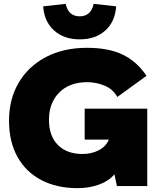

<svg xmlns="http://www.w3.org/2000/svg" viewBox="-20 -969 824 1000"><path d="M421 -403H747V0H589L576 -61Q545 -25 494 -7Q443 11 385 11Q276 11 195.5 -31Q115 -73 71 -152Q27 -231 27 -340Q27 -453 77.5 -538.5Q128 -624 219.5 -672Q311 -720 433 -720Q546 -720 620 -684Q694 -648 743 -574L591 -464Q568 -505 524.5 -523Q481 -541 434 -541Q342 -541 288.5 -487Q235 -433 235 -345Q235 -261 281.5 -214Q328 -167 410 -167Q457 -167 494.5 -186.5Q532 -206 547 -242H421ZM468 -949 585 -936Q580 -857 529 -810.5Q478 -764 395 -764Q313 -764 261.5 -810.5Q210 -857 205 -936L322 -949Q336 -884 395 -884Q454 -884 468 -949Z"/></svg>

Font: Livvic Black
Style: Regular
Weight: 900
Designer: Jacques Le Bailly, Baron von Fonthausen
Version: Version 1.001; ttfautohint (v1.8.2)